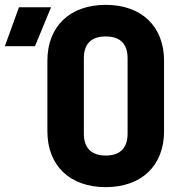

<svg xmlns="http://www.w3.org/2000/svg" viewBox="-135 -760 755 790"><path d="M300 10C447 10 540 -78 540 -220V-510C540 -652 447 -740 300 -740C153 -740 60 -652 60 -510V-220C60 -78 153 10 300 10ZM-115 -570H9L75 -730H-57ZM300 -120C240 -120 210 -152 210 -210V-520C210 -578 239 -610 300 -610C361 -610 390 -578 390 -520V-210C390 -152 360 -120 300 -120Z"/></svg>

Font: JetBrains Mono ExtraBold
Style: Regular
Weight: 800
Monospace: yes
Designer: Philipp Nurullin, Konstantin Bulenkov
Foundry: JetBrains
Version: Version 2.305